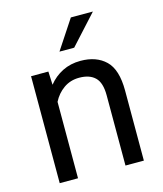

<svg xmlns="http://www.w3.org/2000/svg" viewBox="-112 -833 776 916"><g transform="rotate(-15 276.0 -375.0)"><path d="M288.1 -461.9Q244.6 -461.9 211.4 -438.5Q178.2 -415 159.2 -377.4V0H68.8V-528.3H154.3L157.2 -462.4Q185.5 -498 225.6 -518.1Q265.6 -538.1 314.9 -538.1Q393.1 -538.1 438.7 -494.1Q484.4 -450.2 484.4 -346.2V0H393.6V-347.2Q393.6 -409.2 366.5 -435.5Q339.4 -461.9 288.1 -461.9ZM230 -606.4 324.7 -750H433.6L302.7 -606.4Z"/></g></svg>

Font: Vazirmatn RD UI FD
Style: Regular
Weight: 400
Designer: Saber Rastikerdar
Foundry: Saber Rastikerdar
Version: Version 33.003